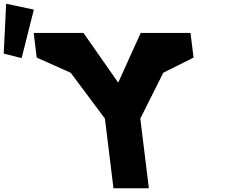

<svg xmlns="http://www.w3.org/2000/svg" viewBox="-37 -1000 1204 1020"><path d="M-17.2 -715.3 77.9 -691.3 142.8 -948.9 -4.4 -980.1ZM975.1 -825H936.5H710.5L591 -561L406.5 -825H180.5H142L158.1 -694L338.6 -613.5L520.4 -370L565.8 0H753.8L708.4 -370L830.5 -613.5L991.2 -694Z"/></svg>

Font: Hussar
Style: BdOpOblOne
Weight: 700
Foundry: Cannot Into Space Fonts
Version: Version 2.00